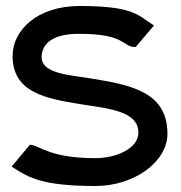

<svg xmlns="http://www.w3.org/2000/svg" viewBox="-20 -610 603 641"><path d="M19 -54 28 -48C76 -17 124 11 298 11C431 11 539 -72 539 -163C539 -301 422 -326 284 -348C208 -360 119 -365 119 -419C119 -471 167 -498 246 -497C397 -497 389 -455 428 -453H433L494 -525L485 -531C439 -561 420 -590 246 -590C104 -590 22 -509 22 -423C22 -302 131 -281 250 -262C345 -247 442 -239 442 -167C442 -115 370 -82 298 -82C148 -82 113 -123 85 -126L80 -127Z"/></svg>

Font: Charger Pro
Style: ExBdSuExt
Weight: 400
Designer: Jasper
Foundry: Cannot Into Space Fonts
Version: Version 1.09